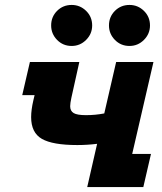

<svg xmlns="http://www.w3.org/2000/svg" viewBox="-20 -757 654 777"><path d="M301 -506 269 -362Q264 -339 264 -327Q264 -308 278 -299.5Q292 -291 328 -291Q366 -291 402 -298L450 -506H601L515 -134H591L560 0H333L373 -175Q333 -170 293 -170Q193 -170 149.5 -195Q106 -220 106 -283Q106 -312 115 -351L120 -372H70L101 -506ZM270 -737Q304 -737 328.5 -713Q353 -689 353 -654Q353 -620 328.5 -595.5Q304 -571 270 -571Q235 -571 211 -595.5Q187 -620 187 -654Q187 -689 211 -713Q235 -737 270 -737ZM504 -737Q538 -737 562.5 -713Q587 -689 587 -654Q587 -620 562.5 -595.5Q538 -571 504 -571Q469 -571 445 -595.5Q421 -620 421 -654Q421 -689 445 -713Q469 -737 504 -737Z"/></svg>

Font: Arvo
Style: Bold Italic
Weight: 700
Italic angle: -13°
Designer: Anton Koovit (Cyrillic Expansion: Cyreal)
Foundry: Anton Koovit, Yassin Baggar
Version: Version 3.000